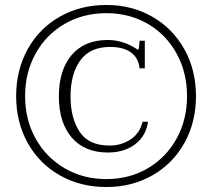

<svg xmlns="http://www.w3.org/2000/svg" viewBox="-20 -743 855 773"><path d="M45 -356Q45 -461 91.5 -545Q138 -629 221 -676Q304 -723 408 -723Q511 -723 593.5 -675.5Q676 -628 722.5 -544.5Q769 -461 769 -356Q769 -251 722.5 -167.5Q676 -84 593.5 -37Q511 10 408 10Q304 10 221 -37Q138 -84 91.5 -167.5Q45 -251 45 -356ZM733 -356Q733 -451 691 -527.5Q649 -604 575 -647Q501 -690 408 -690Q315 -690 240.5 -647Q166 -604 123.5 -527.5Q81 -451 81 -356Q81 -261 123.5 -185Q166 -109 240.5 -65.5Q315 -22 408 -22Q501 -22 575 -65.5Q649 -109 691 -185Q733 -261 733 -356ZM217 -355Q217 -461 268.5 -521.5Q320 -582 414 -582Q478 -582 536 -542Q540 -548 540 -557L542 -579H563V-468H542Q537 -511 506.5 -532.5Q476 -554 423 -554Q342 -554 303 -499.5Q264 -445 264 -355Q264 -268 300.5 -212.5Q337 -157 421 -157Q468 -157 505.5 -181.5Q543 -206 554 -253H576Q568 -196 524.5 -162.5Q481 -129 414 -129Q321 -129 269 -189Q217 -249 217 -355Z"/></svg>

Font: Taviraj ExtraLight
Style: Regular
Weight: 275
Designer: Katatrad Team
Foundry: CadsonDemak
Version: Version 1.001